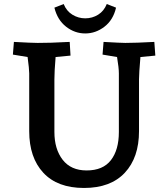

<svg xmlns="http://www.w3.org/2000/svg" viewBox="-20 -918 835 953"><path d="M125 -267V-554Q125 -575 117 -635L44 -647L49 -710Q139 -705 167 -705Q234 -705 302 -709L326 -710L330 -642L256 -635Q250 -563 250 -524V-263Q250 -178 291 -125Q332 -72 410 -72Q491 -72 530.5 -123Q570 -174 570 -263V-554Q570 -581 561 -635L489 -647L494 -710Q582 -705 602 -705Q654 -705 746 -710L751 -642L677 -635Q670 -553 670 -524V-267Q670 -136 599.5 -60.5Q529 15 397 15Q265 15 195 -60.5Q125 -136 125 -267ZM403 -827Q438 -827 467 -845Q496 -863 510 -898L556 -880Q542 -819 498.5 -785.5Q455 -752 403 -752Q351 -752 308 -785.5Q265 -819 250 -880L296 -898Q310 -863 339.5 -845Q369 -827 403 -827Z"/></svg>

Font: Andada Pro
Style: Bold
Weight: 700
Designer: Carolina Giovagnoli
Foundry: Huerta Tipografica
Version: Version 3.005; ttfautohint (v1.8.4)